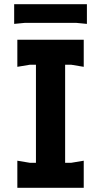

<svg xmlns="http://www.w3.org/2000/svg" viewBox="-20 -888 478 908"><path d="M150 0V-700H288V0ZM62 0V-128L122 -118H316L376 -128V0ZM62 -572V-700H376V-572L316 -582H122ZM47 -868H391V-775L339 -780H99L47 -775Z"/></svg>

Font: AR One Sans
Style: Bold
Weight: 700
Designer: Niteesh Yadav
Foundry: Niteesh Yadav
Version: Version 1.001;gftools[0.9.33]